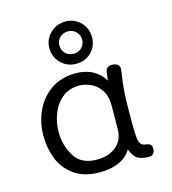

<svg xmlns="http://www.w3.org/2000/svg" viewBox="-112 -844 848 945"><g transform="rotate(-15 311.5 -371.5)"><path d="M564 -35Q564 -20 556.5 -11Q549 -2 536 -2Q495 -2 475.5 -15Q456 -28 442 -64Q397 9 282 9Q201 9 151 -27Q101 -63 79.5 -118.5Q58 -174 58 -236Q58 -303 85 -362Q112 -421 164.5 -457Q217 -493 290 -493Q340 -493 377 -473Q414 -453 435 -417L439 -450Q441 -487 473 -487Q493 -487 503.5 -477.5Q514 -468 512 -455L509 -430Q502 -388 499 -343Q496 -305 496 -241V-172Q496 -129 498.5 -108.5Q501 -88 509 -77Q517 -66 536 -65Q550 -63 557 -57Q564 -51 564 -35ZM421 -294Q421 -343 400 -373.5Q379 -404 349 -417Q319 -430 292 -430Q239 -430 203.5 -400Q168 -370 151.5 -325Q135 -280 135 -236Q135 -166 169.5 -110.5Q204 -55 283 -55Q342 -55 380.5 -85.5Q419 -116 420 -173Q421 -220 421 -294ZM198 -646Q198 -690 230 -721Q262 -752 310 -752Q339 -752 363.5 -737Q388 -722 401.5 -697.5Q415 -673 415 -646Q415 -599 384.5 -568Q354 -537 307 -537Q261 -537 229.5 -568.5Q198 -600 198 -646ZM365 -646Q365 -668 348.5 -685Q332 -702 307 -702Q282 -702 265.5 -685.5Q249 -669 249 -646Q249 -621 265.5 -604.5Q282 -588 307 -588Q332 -588 348.5 -604.5Q365 -621 365 -646Z"/></g></svg>

Font: Mali
Style: Regular
Weight: 400
Version: Version 1.000; ttfautohint (v1.6)